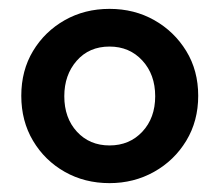

<svg xmlns="http://www.w3.org/2000/svg" viewBox="-20 -772 494 433"><path d="M227 -359Q171 -359 126 -384.5Q81 -410 54.5 -454.5Q28 -499 28 -556Q28 -613 54.5 -657Q81 -701 126 -726.5Q171 -752 227 -752Q283 -752 328 -726.5Q373 -701 400 -657Q427 -613 427 -556Q427 -499 400 -454.5Q373 -410 327.5 -384.5Q282 -359 227 -359ZM227 -444Q272 -444 301 -475Q330 -506 330 -555Q330 -604 301 -635.5Q272 -667 227 -667Q181 -667 153 -635Q125 -603 125 -555Q125 -506 153.5 -475Q182 -444 227 -444Z"/></svg>

Font: Plus Jakarta Display Medium
Style: Regular
Weight: 500
Designer: Gumpita Rahayu
Foundry: Tokotype Studio
Version: Version 1.000